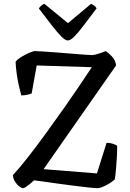

<svg xmlns="http://www.w3.org/2000/svg" viewBox="-20 -982 681 1002"><path d="M100.4 0Q92 0 79.3 -10Q66.6 -20.1 57.2 -36.1Q47.8 -52 47.5 -68.2Q83 -106.6 125.5 -161Q168.1 -215.4 217 -282.6Q265.9 -349.9 320 -426.4Q353.4 -474.6 388.7 -526.2Q424 -577.7 459.2 -631.3L171.5 -640.3L145.3 -494.5Q139 -491.5 124.5 -487.9Q110 -484.2 91 -484.2Q84.7 -507.4 77.9 -537.6Q71.1 -567.8 66.8 -600Q62.4 -632.1 61.4 -659.6Q68.9 -670.1 83.6 -679.8Q98.3 -689.5 114.4 -697.7Q130.5 -706 143.8 -710.8Q157.1 -715.5 162.7 -715.5Q170.5 -715.5 200.8 -713.5Q231.1 -711.5 272.2 -708.5Q313.3 -705.5 353.7 -702Q394.2 -698.5 423.7 -696.5Q453.2 -694.5 458.7 -694.5Q467.3 -694.5 480.7 -697.9Q494.1 -701.3 508.3 -706.2Q522.5 -711.1 531.5 -715.1Q546.8 -706.1 564.4 -687.3Q582 -668.5 586 -640.8L207.5 -99.2L485.9 -77L536.2 -236.8Q554.9 -236.8 570.1 -231.4Q585.3 -226 591.6 -221.2Q591.6 -193 589.8 -160.4Q588 -127.8 585.3 -97.7Q582.5 -67.5 579 -45.7Q569.6 -37.4 557.8 -29.2Q546 -21.1 532.7 -14.4Q519.4 -7.8 508 -3.9Q496.7 0 488.4 0Q474.6 0 439.9 -3.9Q405.2 -7.8 361.8 -13.2Q318.4 -18.5 275.2 -24.7Q232 -30.9 199.8 -35.4Q167.6 -39.9 157.6 -40.9Q146.1 -30.1 134.7 -20.8Q123.2 -11.5 114.2 -5.8Q105.1 0 100.4 0ZM333.9 -770.8Q320.4 -770.8 299.5 -792Q278.6 -813.2 249.7 -850.6Q220.8 -888 182.9 -937.5Q186.4 -944.5 194.6 -952Q202.8 -959.4 211.8 -961.9L334.7 -861.2L455 -961.9Q464.2 -958.6 472.4 -952.1Q480.6 -945.5 484 -938.5Q445 -887 416.5 -849.1Q388 -811.2 367.7 -791Q347.5 -770.8 333.9 -770.8Z"/></svg>

Font: Texturina Medium
Style: Regular
Weight: 500
Designer: Guillermo Torres Carreño
Foundry: Omnibus-Type
Version: Version 1.003